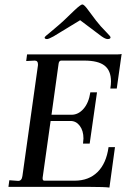

<svg xmlns="http://www.w3.org/2000/svg" viewBox="-20 -842 585 865"><path d="M387 0H18L22 -30L62 -27Q78 -27 81 -49L151 -548V-553Q151 -569 136 -569L98 -567L102 -597H510Q523 -597 528 -599L506 -443H477Q480 -461 480 -475Q480 -524 451 -546.5Q422 -569 360 -569H256Q246 -569 244 -555L212 -325H302Q333 -325 356.5 -352Q380 -379 387 -426H417L384 -195H354Q356 -211 356 -218Q356 -253 339.5 -275Q323 -297 298 -297H208L172 -41V-38Q172 -28 180 -28H316Q380 -28 419.5 -67Q459 -106 469 -179H498L473 3Q451 0 387 0ZM181 -673Q181 -677 208 -698Q251 -734 267 -749L317 -797Q344 -822 351 -822Q359 -822 377 -797L413 -749Q432 -724 462 -694Q478 -678 478 -674Q478 -666 465 -666Q455 -666 438 -678L341 -751L221 -678Q199 -666 192 -666Q181 -666 181 -673Z"/></svg>

Font: Unna
Style: Italic
Weight: 400
Italic angle: -8.05°
Designer: Jorge de Buen Unna
Foundry: Omnibus-Type
Version: Version 2.008